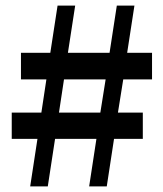

<svg xmlns="http://www.w3.org/2000/svg" viewBox="-20 -667 585 687"><path d="M191 -264H339L358 -383H209ZM88 0 114 -170H22V-264H128L146 -383H55V-478H160L186 -647H249L223 -478H372L398 -647H461L435 -478H524V-383H421L402 -264H491V-170H388L362 0H299L325 -170H177L151 0Z"/></svg>

Font: Source Serif 4 Semibold
Style: Regular
Weight: 600
Designer: Frank Grießhammer
Foundry: Adobe
Version: Version 4.005;hotconv 1.1.0;makeotfexe 2.6.0